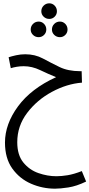

<svg xmlns="http://www.w3.org/2000/svg" viewBox="-20 -743 539 1157"><path d="M323 -675Q323 -695 309.5 -709Q296 -723 277 -723Q257 -723 243 -709Q229 -695 229 -675Q229 -656 243 -642.5Q257 -629 277 -629Q296 -629 309.5 -642.5Q323 -656 323 -675ZM259 -565Q259 -585 245.5 -599Q232 -613 213 -613Q193 -613 179 -599Q165 -585 165 -565Q165 -546 179 -532.5Q193 -519 213 -519Q232 -519 245.5 -532.5Q259 -546 259 -565ZM387 -565Q387 -585 373.5 -599Q360 -613 341 -613Q321 -613 307 -599Q293 -585 293 -565Q293 -546 307 -532.5Q321 -519 341 -519Q360 -519 373.5 -532.5Q387 -546 387 -565ZM312 394Q343 394 392 386.5Q441 379 499 351L473 288Q424 307 387 313Q350 319 320 319Q266 319 211.5 300Q157 281 120.5 236Q84 191 84 114Q84 16 143.5 -62.5Q203 -141 293 -189.5Q383 -238 474 -245L472 -314H463Q390 -314 338 -339.5Q286 -365 238.5 -390.5Q191 -416 132 -416Q104 -416 77 -410Q50 -404 32 -398L45 -332Q60 -337 80.5 -340.5Q101 -344 123 -344Q173 -344 222 -320.5Q271 -297 318 -278Q167 -209 88.5 -102Q10 5 10 116Q10 211 54 272.5Q98 334 167 364Q236 394 312 394Z"/></svg>

Font: Noto Sans Arabic Condensed
Style: Regular
Weight: 400
Width: 3
Designer: Nadine Chahine
Foundry: Monotype Imaging Inc.
Version: 1.001